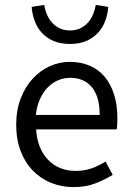

<svg xmlns="http://www.w3.org/2000/svg" viewBox="-20 -750 536 782"><path d="M279 12Q230 12 187.5 -5.5Q145 -23 113.5 -55.5Q82 -88 64 -135Q46 -182 46 -242Q46 -302 64.5 -349.5Q83 -397 113.5 -430Q144 -463 183 -480.5Q222 -498 264 -498Q310 -498 346.5 -482Q383 -466 407.5 -436Q432 -406 445 -364Q458 -322 458 -270Q458 -257 457.5 -244.5Q457 -232 455 -223H127Q132 -145 175.5 -99.5Q219 -54 289 -54Q324 -54 353.5 -64.5Q383 -75 410 -92L439 -38Q407 -18 368 -3Q329 12 279 12ZM126 -282H386Q386 -356 354.5 -394.5Q323 -433 266 -433Q240 -433 216.5 -423Q193 -413 174 -393.5Q155 -374 142.5 -346Q130 -318 126 -282ZM265 -571Q225 -571 196 -584Q167 -597 148.5 -618.5Q130 -640 120.5 -667Q111 -694 109 -722L160 -730Q163 -711 170.5 -692.5Q178 -674 191 -659Q204 -644 222.5 -635Q241 -626 265 -626Q289 -626 307.5 -635Q326 -644 339 -659Q352 -674 359.5 -692.5Q367 -711 370 -730L421 -722Q419 -694 409.5 -667Q400 -640 381 -618.5Q362 -597 333.5 -584Q305 -571 265 -571Z"/></svg>

Font: CV Source Sans
Style: Regular
Weight: 400
Designer: Paul D. Hunt
Foundry: Adobe Systems Incorporated
Version: Version 3.001